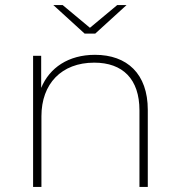

<svg xmlns="http://www.w3.org/2000/svg" viewBox="-20 -740 710 760"><path d="M357 -607 481 -720H444L336 -630L228 -720H191L315 -607ZM356 -523C251 -523 176 -472 143 -392V-519H111V0H144V-280C144 -408 223 -492 353 -492C466 -492 532 -427 532 -303V0H565V-305C565 -448 483 -523 356 -523Z"/></svg>

Font: Talent ExtraLight
Style: Regular
Weight: 200
Designer: Mike Powis
Version: Version 1.001;hotconv 1.0.109;makeotfexe 2.5.65596